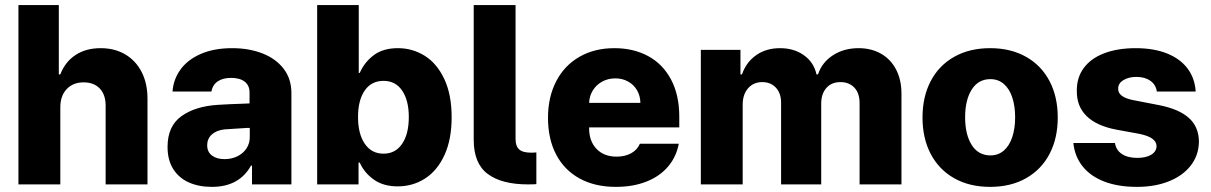

<svg xmlns="http://www.w3.org/2000/svg" viewBox="-20 -727 4775 757"><path d="M217.8 0H52.7V-707H211.9V-433.6H217.8Q236.3 -482.4 277.3 -509.8Q318.4 -537.1 377 -537.1Q432.1 -537.1 473.9 -512.5Q515.6 -487.8 538.6 -442.9Q561.5 -397.9 561.5 -337.9V0H396.5V-306.6Q397.5 -351.6 374.3 -377Q351.1 -402.3 309.6 -402.3Q268.1 -402.3 242.9 -375.7Q217.8 -349.1 217.8 -303.7Z M836.9 -313.5Q880.9 -316.4 944.3 -318.4Q952.1 -319.3 963.9 -319.3V-362.3Q963.9 -390.1 944.8 -405Q925.8 -419.9 891.6 -419.9Q858.4 -419.9 838.4 -406.2Q818.4 -392.6 813.5 -366.2H660.2Q663.6 -414.1 691.7 -452.9Q719.7 -491.7 771.7 -514.4Q823.7 -537.1 895.5 -537.1Q961.9 -537.1 1014.9 -516.4Q1067.9 -495.6 1098.4 -455.8Q1128.9 -416 1128.9 -360.4V0H973.6V-74.2H969.7Q947.3 -33.2 908.7 -11.7Q870.1 9.8 815.4 9.8Q763.7 9.8 724.4 -7.8Q685.1 -25.4 662.8 -60.8Q640.6 -96.2 640.6 -147.5Q640.6 -229.5 694.8 -268.6Q749 -307.6 836.9 -313.5ZM865.2 -99.6Q893.1 -99.6 916 -110.8Q939 -122.1 952.1 -142.3Q965.3 -162.6 964.8 -188.5V-222.7H955.1L864.3 -216.8Q833 -212.9 814.9 -196.5Q796.9 -180.2 796.9 -154.3Q796.9 -127.9 815.7 -113.8Q834.5 -99.6 865.2 -99.6Z M1230.5 -707H1394.5V-439.5H1398.4Q1416.5 -481.4 1453.4 -509.3Q1490.2 -537.1 1548.8 -537.1Q1606.4 -537.1 1654.5 -507.1Q1702.6 -477.1 1731.7 -415.5Q1760.7 -354 1760.7 -264.6Q1760.7 -177.7 1732.7 -116.2Q1704.6 -54.7 1656.2 -23.4Q1607.9 7.8 1547.9 7.8Q1491.7 7.8 1454.1 -18.8Q1416.5 -45.4 1398.4 -85.9H1393.6V0H1230.5ZM1492.2 -121.1Q1539.1 -121.1 1565.4 -159.9Q1591.8 -198.7 1591.8 -265.6Q1591.8 -331.1 1565.7 -369.6Q1539.6 -408.2 1492.2 -408.2Q1444.3 -408.2 1418 -370.1Q1391.6 -332 1391.6 -265.6Q1391.6 -199.2 1418.2 -160.2Q1444.8 -121.1 1492.2 -121.1Z M2075.2 -125 2094.7 -126V-1Q2083 0 2061.5 0Q1958 0 1902.8 -41.3Q1847.7 -82.5 1847.7 -175.8V-707H2012.7V-178.7Q2012.7 -150.9 2026.9 -137.9Q2041 -125 2075.2 -125Z M2140.6 -262.7Q2140.6 -344.2 2172.9 -406.5Q2205.1 -468.8 2264.4 -502.9Q2323.7 -537.1 2402.3 -537.1Q2477.5 -537.1 2535.4 -505.9Q2593.3 -474.6 2625.7 -413.6Q2658.2 -352.5 2658.2 -266.6V-224.6H2302.7V-221.7Q2302.7 -170.4 2332 -139.9Q2361.3 -109.4 2411.1 -109.4Q2444.3 -109.4 2468.5 -122.8Q2492.7 -136.2 2502.9 -160.2H2656.2Q2646.5 -108.4 2613.8 -70.1Q2581.1 -31.7 2528.6 -11Q2476.1 9.8 2408.2 9.8Q2325.7 9.8 2265.4 -23.2Q2205.1 -56.2 2172.9 -117.4Q2140.6 -178.7 2140.6 -262.7ZM2504.9 -321.3Q2504.4 -349.1 2491.7 -371.1Q2479 -393.1 2456.5 -405.5Q2434.1 -418 2406.2 -418Q2377.4 -418 2354.2 -405.3Q2331.1 -392.6 2317.4 -370.6Q2303.7 -348.6 2302.7 -321.3Z M2743.2 -530.3H2899.4V-433.6H2905.3Q2922.4 -482.4 2961.7 -509.8Q3001 -537.1 3055.7 -537.1Q3110.8 -537.1 3149.9 -509Q3189 -481 3199.2 -433.6H3205.1Q3220.7 -481 3263.9 -509Q3307.1 -537.1 3365.2 -537.1Q3415 -537.1 3453.4 -515.4Q3491.7 -493.7 3512.9 -453.1Q3534.2 -412.6 3534.2 -357.4V0H3369.1V-320.3Q3369.1 -359.9 3348.4 -381.6Q3327.6 -403.3 3293.9 -403.3Q3258.3 -403.3 3238 -380.1Q3217.8 -356.9 3217.8 -318.4V0H3059.6V-322.3Q3059.6 -359.4 3039.1 -381.3Q3018.6 -403.3 2985.4 -403.3Q2950.7 -403.3 2929.4 -378.9Q2908.2 -354.5 2908.2 -314.5V0H2743.2Z M3617.2 -263.7Q3617.2 -345.2 3649.4 -407Q3681.6 -468.8 3741.9 -502.9Q3802.2 -537.1 3883.8 -537.1Q3965.3 -537.1 4025.6 -502.9Q4085.9 -468.8 4118.2 -407Q4150.4 -345.2 4150.4 -263.7Q4150.4 -182.1 4118.2 -120.4Q4085.9 -58.6 4025.6 -24.4Q3965.3 9.8 3883.8 9.8Q3802.2 9.8 3741.9 -24.4Q3681.6 -58.6 3649.4 -120.4Q3617.2 -182.1 3617.2 -263.7ZM3982.4 -264.6Q3982.4 -309.1 3970.9 -343.3Q3959.5 -377.4 3937.5 -396.2Q3915.5 -415 3884.8 -415Q3837.4 -415 3811.3 -374Q3785.2 -333 3785.2 -264.6Q3785.2 -196.3 3811.3 -155.3Q3837.4 -114.3 3884.8 -114.3Q3915.5 -114.3 3937.5 -133.1Q3959.5 -151.9 3970.9 -186Q3982.4 -220.2 3982.4 -264.6Z M4460.9 -423.8Q4429.7 -423.8 4408.9 -410.9Q4388.2 -397.9 4388.7 -377.9Q4387.2 -343.8 4449.2 -332L4549.8 -312.5Q4628.9 -296.9 4667.7 -261.7Q4706.5 -226.6 4707 -168.9Q4706.5 -115.7 4675.5 -75.2Q4644.5 -34.7 4589.4 -12.5Q4534.2 9.8 4462.9 9.8Q4388.2 9.8 4333.7 -11.2Q4279.3 -32.2 4248.3 -71.3Q4217.3 -110.4 4211.9 -163.1H4376Q4380.4 -134.8 4403.6 -119.6Q4426.8 -104.5 4463.9 -104.5Q4498 -104.5 4518.8 -116.9Q4539.6 -129.4 4540 -151.4Q4539.1 -168.9 4522.9 -180.4Q4506.8 -191.9 4472.7 -199.2L4381.8 -215.8Q4303.7 -230.5 4264.2 -269.3Q4224.6 -308.1 4225.6 -369.1Q4225.1 -421.4 4253.2 -459.2Q4281.2 -497.1 4334 -517.1Q4386.7 -537.1 4458 -537.1Q4528.8 -537.1 4580.8 -516.4Q4632.8 -495.6 4661.9 -457.3Q4690.9 -418.9 4694.3 -366.2H4541Q4537.6 -392.6 4515.9 -408.2Q4494.1 -423.8 4460.9 -423.8Z"/></svg>

Font: Pretendard GOV ExtraBold
Style: Regular
Weight: 800
Designer: Base glyphs from Inter by Rasmus Andersson; Hangeul glyphs from Noto Sans CJK(Source Han Sans) by Jang Soo-young and Kan
Foundry: Kil Hyung-jin
Version: Version 1.309